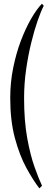

<svg xmlns="http://www.w3.org/2000/svg" viewBox="-20 -842 283 1060"><path d="M197.5 198Q163 153.5 125.5 84.8Q88 16 62.2 -79.8Q36.5 -175.5 36.5 -301.5Q36.5 -387 52.8 -467.2Q69 -547.5 95.2 -616.8Q121.5 -686 152 -738.8Q182.5 -791.5 211.5 -821.5L221.5 -810Q206.5 -781.5 188 -728.5Q169.5 -675.5 152.5 -606.2Q135.5 -537 124.2 -458.5Q113 -380 113 -300.5Q113 -175 130.2 -80Q147.5 15 170.8 80.2Q194 145.5 212 183.5Z"/></svg>

Font: Libre Caslon Condensed
Style: Regular
Weight: 400
Designer: Pablo Impallari, Rodrigo Fuenzalida, Katja Schimmel, Ertekin Erdin
Foundry: Pablo Impallari, Rodrigo Fuenzalida
Version: Version 2.000; ttfautohint (v1.8.4.7-5d5b);gftools[0.9.33]